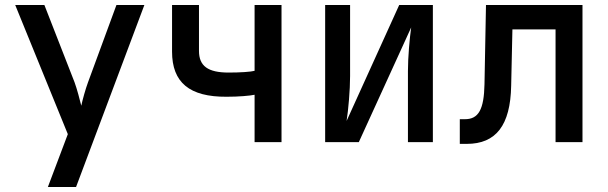

<svg xmlns="http://www.w3.org/2000/svg" viewBox="-20 -570 2440 770"><path d="M285 180 559 -550H447L333 -240C323 -213 311 -170 306 -146C300 -170 289 -213 279 -240L158 -550H41L252 -32L172 180Z M1109 0V-550H1001V-286C987 -282 944 -279 897 -279C814 -279 778 -305 778 -366V-550H670V-363C670 -239 740 -181 889 -182C937 -182 983 -186 1001 -190V0Z M1419 0 1629 -460C1623 -418 1616 -341 1616 -285V0H1716V-550H1581L1370 -85C1377 -129 1384 -209 1384 -265V-550H1284V0Z M1852 7C1969 7 2027 -67 2030 -226L2035 -452H2208V0H2316V-550H1929L1923 -232C1921 -131 1899 -92 1845 -92H1824V7Z"/></svg>

Font: Tekne LDO SemiBold
Style: Regular
Weight: 600
Monospace: yes
Designer: Alessio Laiso, Mario Rullo, Paolo Rosset
Foundry: Alessio Laiso
Version: Version 1.000;hotconv 1.0.109;makeotfexe 2.5.65596